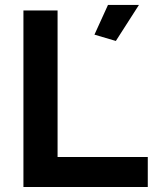

<svg xmlns="http://www.w3.org/2000/svg" viewBox="-20 -752 624 772"><path d="M74.2 0V-710H211.5V-120.6H574.2V0ZM445.8 -587.3 359.8 -612.7 414.2 -732.2H538.7Z"/></svg>

Font: Raleway Thin
Style: Regular
Weight: 100
Designer: Matt McInerney, Pablo Impallari, Rodrigo Fuenzalida
Foundry: Matt McInerney, Pablo Impallari, Rodrigo Fuenzalida
Version: Version 4.026